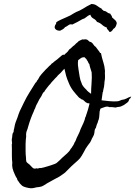

<svg xmlns="http://www.w3.org/2000/svg" viewBox="-20 -916 693 985"><path d="M498 -643.6Q502.9 -618.2 509.8 -597.7Q516.6 -577.1 518.6 -552.7Q518.6 -546.9 518.1 -541Q517.6 -535.2 518.6 -529.3V-517.6Q518.6 -509.8 517.1 -502.9Q515.6 -496.1 515.6 -488.3Q514.6 -470.7 509.8 -454.1Q508.8 -443.4 507.8 -443.8Q506.8 -444.3 506.8 -442.4Q504.9 -431.6 503.9 -421.9Q502.9 -412.1 501 -401.4Q518.6 -399.4 541.5 -397Q564.5 -394.5 585 -396.5Q589.8 -397.5 594.2 -399.4Q598.6 -401.4 603.5 -403.3Q620.1 -405.3 629.9 -411.1Q639.6 -417 653.3 -420.9Q649.4 -410.2 643.6 -408.2Q640.6 -398.4 638.2 -395Q635.7 -391.6 632.8 -389.6Q627.9 -385.7 624 -383.3Q620.1 -380.9 615.2 -377Q599.6 -368.2 590.3 -367.7Q581.1 -367.2 573.2 -364.3Q566.4 -365.2 557.1 -366.2Q547.9 -367.2 541 -366.2Q536.1 -369.1 530.3 -369.1Q524.4 -369.1 518.6 -367.2Q506.8 -363.3 502.9 -361.8Q499 -360.4 495.1 -358.4Q493.2 -352.5 492.7 -349.6Q492.2 -346.7 491.2 -344.7Q490.2 -334 489.7 -323.7Q489.3 -313.5 486.3 -302.7Q482.4 -293.9 482.4 -291.5Q482.4 -289.1 480.5 -285.2Q477.5 -280.3 475.6 -273.4Q473.6 -266.6 471.7 -259.8Q466.8 -254.9 465.8 -248Q464.8 -241.2 463.9 -233.4Q462.9 -225.6 459 -218.3Q455.1 -210.9 451.2 -204.1Q449.2 -199.2 447.3 -194.8Q445.3 -190.4 442.4 -185.5Q430.7 -170.9 419.9 -154.3Q415 -143.6 409.7 -135.3Q404.3 -127 399.4 -117.2Q391.6 -103.5 379.9 -93.3Q368.2 -83 356.4 -72.3Q350.6 -67.4 344.7 -61.5Q338.9 -55.7 334 -50.8Q329.1 -45.9 323.7 -40.5Q318.4 -35.2 313.5 -30.3Q306.6 -25.4 299.3 -20Q292 -14.6 284.2 -9.8Q268.6 -1 253.4 6.8Q238.3 14.6 221.7 24.4Q213.9 29.3 207 33.7Q200.2 38.1 192.4 41Q186.5 43 180.2 43.5Q173.8 43.9 168 44.9Q160.2 46.9 153.3 48.3Q146.5 49.8 137.7 49.8Q127 48.8 113.8 45.4Q100.6 42 93.8 37.1Q81.1 25.4 78.6 20.5Q76.2 15.6 71.3 10.7Q70.3 6.8 68.8 5.4Q67.4 3.9 67.4 0Q60.5 -9.8 56.6 -19.5Q47.9 -38.1 44.4 -52.2Q41 -66.4 43 -82Q41 -97.7 41 -117.7Q41 -137.7 41 -156.2Q41 -163.1 40.5 -169.4Q40 -175.8 42 -180.7Q41 -188.5 40.5 -195.8Q40 -203.1 42 -209Q43 -218.8 43.5 -223.6Q43.9 -228.5 45.9 -233.4Q50.8 -238.3 50.3 -243.2Q49.8 -248 51.8 -252.9Q55.7 -279.3 64.5 -299.8Q67.4 -307.6 70.3 -314.9Q73.2 -322.3 75.2 -330.1Q81.1 -346.7 88.4 -360.4Q95.7 -374 102.5 -389.6Q116.2 -418 131.3 -441.9Q146.5 -465.8 162.1 -491.2Q167 -494.1 168.9 -499.5Q170.9 -504.9 174.8 -507.8Q182.6 -524.4 193.4 -536.1Q204.1 -547.9 214.8 -559.6Q219.7 -563.5 223.6 -567.9Q227.5 -572.3 232.4 -577.1Q235.4 -580.1 238.8 -582.5Q242.2 -585 244.1 -588.9Q248 -590.8 251.5 -593.8Q254.9 -596.7 257.8 -599.6Q261.7 -602.5 265.6 -605.5Q269.5 -608.4 273.4 -611.3Q281.2 -617.2 287.6 -623.5Q293.9 -629.9 301.8 -634.8Q309.6 -635.7 311.5 -635.7Q313.5 -635.7 313.5 -638.7Q325.2 -648.4 328.6 -652.8Q332 -657.2 335 -662.1Q342.8 -667 348.6 -673.3Q354.5 -679.7 362.3 -684.6Q368.2 -691.4 370.6 -693.4Q373 -695.3 376 -697.3Q377.9 -700.2 380.4 -701.7Q382.8 -703.1 383.8 -705.1Q388.7 -707 392.6 -709.5Q396.5 -711.9 402.3 -713.9Q409.2 -712.9 413.6 -713.9Q418 -714.8 421.9 -713.9Q427.7 -712.9 431.2 -709.5Q434.6 -706.1 439.5 -702.1Q451.2 -700.2 457.5 -689.9Q463.9 -679.7 471.7 -674.8Q476.6 -667 482.9 -659.7Q489.3 -652.3 494.1 -643.6ZM421.9 -457Q426.8 -450.2 433.6 -444.8Q440.4 -439.5 447.3 -434.6Q447.3 -460 449.7 -489.7Q452.1 -519.5 450.2 -544.9Q447.3 -555.7 443.8 -565.4Q440.4 -575.2 438.5 -586.9Q434.6 -590.8 433.1 -594.7Q431.6 -598.6 429.7 -602.5Q424.8 -608.4 424.8 -609.9Q424.8 -611.3 422.9 -613.3Q420.9 -615.2 418.5 -617.2Q416 -619.1 414.1 -622.1Q402.3 -623 395 -617.7Q387.7 -612.3 380.9 -607.4Q378.9 -593.8 379.9 -582Q380.9 -570.3 382.8 -559.6Q385.7 -541 388.7 -522.5Q391.6 -503.9 398.4 -490.2Q399.4 -483.4 406.2 -474.1Q413.1 -464.8 421.9 -457ZM291 -542Q286.1 -537.1 281.2 -533.2Q276.4 -529.3 272.5 -523.4Q266.6 -518.6 262.7 -513.7Q258.8 -508.8 253.9 -503.9Q249 -499 245.1 -494.6Q241.2 -490.2 237.3 -484.4Q234.4 -482.4 232.4 -479.5Q230.5 -476.6 227.5 -473.6Q217.8 -460.9 213.9 -456.1Q210 -451.2 208 -446.3Q202.1 -442.4 198.7 -436Q195.3 -429.7 192.4 -422.9Q186.5 -415 181.6 -406.2Q176.8 -397.5 172.9 -388.7Q165 -375 163.6 -370.1Q162.1 -365.2 160.2 -360.4Q156.2 -354.5 153.3 -344.7Q136.7 -309.6 124 -264.6Q122.1 -255.9 118.7 -248Q115.2 -240.2 114.3 -232.4Q113.3 -228.5 113.8 -224.6Q114.3 -220.7 114.3 -216.8Q113.3 -207 112.3 -197.8Q111.3 -188.5 111.3 -177.7Q111.3 -158.2 111.3 -141.6Q111.3 -125 113.3 -107.4Q113.3 -94.7 115.2 -86.9Q117.2 -83 122.1 -79.1Q127 -75.2 130.9 -72.3Q138.7 -64.5 146.5 -56.2Q154.3 -47.9 168 -52.7Q172.9 -49.8 178.7 -52.7Q184.6 -55.7 190.4 -53.7Q195.3 -55.7 200.2 -56.2Q205.1 -56.6 210 -58.6Q217.8 -60.5 225.1 -63Q232.4 -65.4 239.3 -67.4Q247.1 -70.3 254.9 -72.8Q262.7 -75.2 269.5 -79.1Q289.1 -95.7 297.9 -105.5Q304.7 -112.3 311.5 -117.7Q318.4 -123 324.2 -128.9Q329.1 -133.8 334 -139.2Q338.9 -144.5 342.8 -152.3Q345.7 -155.3 348.1 -158.7Q350.6 -162.1 352.5 -166Q357.4 -171.9 359.9 -178.7Q362.3 -185.5 367.2 -192.4Q373 -209 380.9 -223.6Q388.7 -238.3 393.6 -253.9Q402.3 -272.5 408.7 -286.6Q415 -300.8 418 -315.4Q420.9 -318.4 421.4 -322.8Q421.9 -327.1 423.8 -330.1Q428.7 -343.8 432.1 -356.4Q435.5 -369.1 439.5 -384.8Q435.5 -386.7 432.6 -386.2Q429.7 -385.7 426.8 -387.7Q418.9 -390.6 412.6 -397.9Q406.2 -405.3 398.4 -406.2Q394.5 -409.2 392.1 -411.1Q389.6 -413.1 385.7 -415Q370.1 -431.6 356 -449.7Q341.8 -467.8 333 -490.2Q324.2 -509.8 319.3 -526.9Q314.5 -543.9 310.5 -563.5Q304.7 -557.6 300.3 -552.7Q295.9 -547.9 291 -542ZM528.3 -774.4Q513.7 -779.3 503.4 -789.1Q493.2 -798.8 477.5 -803.7Q471.7 -814.5 459.5 -820.8Q447.3 -827.1 443.4 -840.8Q430.7 -835.9 422.4 -828.1Q414.1 -820.3 402.3 -817.4Q389.6 -809.6 377 -803.2Q364.3 -796.9 350.6 -790Q340.8 -793.9 331.5 -787.1Q322.3 -780.3 313.5 -776.4Q309.6 -770.5 302.7 -766.1Q295.9 -761.7 289.1 -758.8Q274.4 -757.8 266.1 -765.1Q257.8 -772.5 261.7 -783.2Q262.7 -788.1 266.1 -791.5Q269.5 -794.9 267.6 -799.8Q273.4 -805.7 279.3 -808.6Q285.2 -811.5 293 -815.4Q303.7 -820.3 316.4 -825.7Q329.1 -831.1 340.8 -836.9Q348.6 -841.8 356 -846.2Q363.3 -850.6 371.1 -854.5Q378.9 -857.4 388.2 -861.8Q397.5 -866.2 405.3 -871.1Q427.7 -885.7 449.2 -895.5Q465.8 -895.5 478 -886.2Q490.2 -877 502 -871.1Q502 -866.2 505.9 -865.7Q509.8 -865.2 509.8 -861.3Q522.5 -859.4 528.8 -853.5Q535.2 -847.7 545.9 -845.7Q547.9 -840.8 551.3 -836.9Q554.7 -833 554.7 -827.1Q562.5 -819.3 569.8 -813.5Q577.1 -807.6 579.1 -796.9Q577.1 -787.1 573.2 -779.3Q569.3 -771.5 561.5 -767.6Q557.6 -760.7 552.2 -755.9Q546.9 -751 542 -752Q534.2 -763.7 530.8 -766.1Q527.3 -768.6 528.3 -774.4Z"/></svg>

Font: Seaweed Script
Style: Regular
Weight: 400
Designer: Squid
Foundry: Font Diner, Inc DBA Neapolitan
Version: Version 1.000